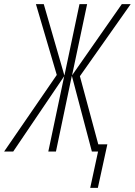

<svg xmlns="http://www.w3.org/2000/svg" viewBox="-87 -734 653 930"><path d="M350 176H387L433 -35H389L300 -365L546 -714H503L262 -369L335 -714H298L225 -368L125 -714H87L188 -371L-67 0H-23L224 -365L147 0H184L261 -367L358 0H388Z"/></svg>

Font: Noto Sans ExtraCondensed ExtraLight
Style: Italic
Weight: 200
Width: 2
Italic angle: -12°
Designer: Monotype Design Team
Foundry: Monotype Imaging Inc.
Version: Version 2.013